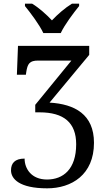

<svg xmlns="http://www.w3.org/2000/svg" viewBox="-20 -786 587 1046"><path d="M216 -606H311C332 -651 380 -715 411 -753V-766H372C334 -743 293 -707 263 -675C233 -707 193 -743 155 -766H116V-753C147 -715 195 -651 216 -606ZM237 240C370 240 492 166 492 -8C492 -163 387 -219 250 -227L466 -487V-536H78L72 -379H121L123 -393C130 -439 141 -456 188 -456H369L172 -215V-174H195C329 -174 395 -117 395 0C395 136 324 192 236 192C151 192 114 133 114 78C60 78 40 104 40 142C40 188 85 240 237 240Z"/></svg>

Font: Noto Serif Thai
Style: Regular
Weight: 400
Designer: Monotype Design Team
Foundry: Monotype Imaging Inc.
Version: Version 1.901